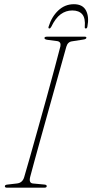

<svg xmlns="http://www.w3.org/2000/svg" viewBox="-20 -870 428 890"><path d="M120 -50.5Q112.5 -21.5 132.5 -19.5L186 -14.5Q197 -13.5 196.5 -7Q196.5 0 185.5 0H12.5Q2.5 0 2.5 -6.5Q2.5 -13.5 15 -14.5L58 -19.5Q84 -22 92 -48.5Q102 -82.5 118.8 -141.5Q135.5 -200.5 155.5 -272Q175.5 -343.5 195.8 -416.5Q216 -489.5 232.8 -552.5Q249.5 -615.5 260 -655.5Q264 -676.5 245 -679.5L199 -685.5Q186 -687.5 186 -694Q186.5 -700 198.5 -700H372Q380.5 -700 380.5 -695.5Q380.5 -688.5 365.5 -686.5L314 -678.5Q294 -676 287.5 -653.5Q278 -619.5 264 -569.5Q250 -519.5 233.5 -460.8Q217 -402 200 -340.8Q183 -279.5 167.2 -223.2Q151.5 -167 139.2 -121.8Q127 -76.5 120 -50.5ZM315 -821.5Q285.5 -821.5 261.2 -803.8Q237 -786 217.5 -745.5Q213.5 -738 209 -738Q202.5 -738 205.5 -747Q219.5 -792.5 250.2 -821.5Q281 -850.5 322.5 -850.5Q363.5 -850.5 378.8 -821Q394 -791.5 385 -746Q383.5 -738 378 -738Q372 -738 373 -745.5Q376.5 -786 361.2 -803.8Q346 -821.5 315 -821.5Z"/></svg>

Font: Fraunces 144pt S050 Thin
Style: Italic
Weight: 100
Italic angle: -16°
Version: Version 1.000; ttfautohint (v1.8.3)